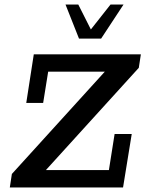

<svg xmlns="http://www.w3.org/2000/svg" viewBox="-20 -821 637 841"><path d="M23 0 32 -59 439 -507H191L169 -370H95L128 -583H597L588 -524L181 -76H457L482 -234H557L519 0ZM326 -652 267 -801H323L378 -692L464 -801H521L423 -652Z"/></svg>

Font: Rokkitt SemiBold Medium
Style: Italic
Weight: 500
Italic angle: -9°
Version: Version 3.103